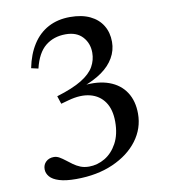

<svg xmlns="http://www.w3.org/2000/svg" viewBox="-79 -754 735 833"><g transform="rotate(-10 288.0 -337.5)"><path d="M182.5 -322 171 -357Q242 -378.5 281.8 -403Q321.5 -427.5 337.5 -456Q353.5 -484.5 353.5 -517Q353.5 -558.5 327.5 -587Q301.5 -615.5 253 -615.5Q200.5 -615.5 164 -586Q127.5 -556.5 111.5 -489.5L80.5 -496.5Q92.5 -556.5 119.8 -599Q147 -641.5 188.8 -663.8Q230.5 -686 285 -686Q336.5 -686 372.5 -668.8Q408.5 -651.5 427.2 -620.5Q446 -589.5 446 -548.5Q446 -511 427.2 -478.5Q408.5 -446 373 -421Q337.5 -396 287.5 -378.5L290.5 -383.5Q356.5 -391 404.2 -373.5Q452 -356 477.5 -317Q503 -278 503 -222Q503 -157 463.5 -104.2Q424 -51.5 353.2 -20.2Q282.5 11 189.5 11Q144 11 115.8 2.2Q87.5 -6.5 74.8 -21.5Q62 -36.5 62 -54.5Q62 -74.5 75.5 -87.2Q89 -100 110.5 -100Q123 -100 135 -93Q147 -86 159.5 -76.2Q172 -66.5 186 -56.2Q200 -46 216.8 -39.2Q233.5 -32.5 254.5 -32.5Q291.5 -32.5 324.5 -52Q357.5 -71.5 378.5 -110.2Q399.5 -149 399.5 -204.5Q399.5 -259 376.5 -292.2Q353.5 -325.5 312.5 -336Q271.5 -346.5 217 -331.5Z"/></g></svg>

Font: Newsreader 24pt Medium
Style: Regular
Weight: 500
Designer: Hugues Gentile
Foundry: Production Type
Version: Version 1.003